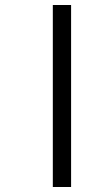

<svg xmlns="http://www.w3.org/2000/svg" viewBox="-20 -682 386 767"><path d="M191 -662V65H264V-662Z"/></svg>

Font: Noto Serif Sinhala SemiBold
Style: Regular
Weight: 600
Designer: Jelle Bosma - Monotype Design Team
Foundry: Monotype Imaging Inc.
Version: Version 2.007